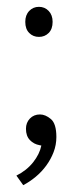

<svg xmlns="http://www.w3.org/2000/svg" viewBox="-20 -417 228 562"><path d="M96 8Q79 5 67.5 -7Q56 -19 56 -40Q56 -58 67.5 -70Q79 -82 97 -82Q113 -82 129 -68.5Q145 -55 145 -16Q145 7 137 28Q129 49 115.5 67.5Q102 86 84.5 100.5Q67 115 48 125L28 97Q58 82 77 58Q96 34 101 9ZM54 -353Q54 -373 65.5 -385Q77 -397 94 -397Q111 -397 122.5 -385Q134 -373 134 -353Q134 -332 122.5 -320.5Q111 -309 94 -309Q77 -309 65.5 -320.5Q54 -332 54 -353Z"/></svg>

Font: Mukta ExtraLight
Style: Regular
Weight: 275
Designer: Girish Dalvi and Yashodeep Gholap
Foundry: Ek Type
Version: Version 2.538;PS 1.002;hotconv 16.6.51;makeotf.lib2.5.65220;